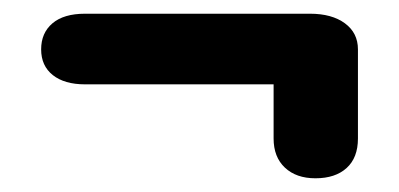

<svg xmlns="http://www.w3.org/2000/svg" viewBox="-20 -345 582 280"><path d="M379 -143V-222H104Q74 -222 57 -235.5Q40 -249 40 -273Q40 -297 56.5 -311Q73 -325 104 -325H432Q464 -325 483 -311Q502 -297 502 -273V-143Q502 -115 485.5 -100Q469 -85 440 -85Q412 -85 395.5 -100.5Q379 -116 379 -143Z"/></svg>

Font: Kodchasan
Style: Bold
Weight: 700
Designer: Katatrad Aksorn Co.,Ltd.
Foundry: Cadson Demak Co.,Ltd.
Version: Version 1.000; ttfautohint (v1.6)